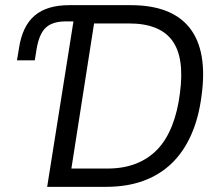

<svg xmlns="http://www.w3.org/2000/svg" viewBox="-20 -725 850 745"><path d="M163 0 265 -642H236Q184 -642 158 -618Q132 -594 122 -535L115 -491H46L54 -540Q67 -624 114.5 -664.5Q162 -705 249 -705H487Q647 -705 716.5 -616Q786 -527 762 -353Q751 -267 721.5 -201Q692 -135 645.5 -90.5Q599 -46 535.5 -23Q472 0 391 0ZM257 -71H397Q459 -71 507.5 -90Q556 -109 590.5 -145Q625 -181 647 -236Q669 -291 678 -362Q697 -502 648 -568Q599 -634 481 -634H345Z"/></svg>

Font: Nunito Sans 10pt SemiCondensed
Style: Italic
Weight: 400
Width: 4
Italic angle: -9°
Designer: Vernon Adams
Foundry: Vernon Adams
Version: Version 3.101;gftools[0.9.27]